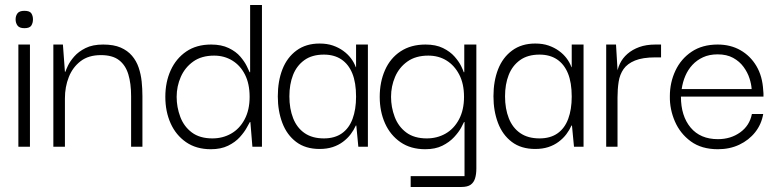

<svg xmlns="http://www.w3.org/2000/svg" viewBox="-20 -583 3098 763"><path d="M53 0V-406H99V0ZM77 -471Q57 -471 49.5 -481.5Q42 -492 42 -506Q42 -520 49.5 -530Q57 -540 77 -540Q98 -540 104.5 -530Q111 -520 111 -506Q111 -492 104.5 -481.5Q98 -471 77 -471Z M192 0V-406H230L238 -298H240Q242 -305 250 -322Q258 -339 275 -358.5Q292 -378 320 -392Q348 -406 390 -406Q432 -406 459.5 -394Q487 -382 504.5 -361.5Q522 -341 531 -314.5Q540 -288 543 -259Q546 -230 546 -201V0H501V-201Q501 -251 490 -287.5Q479 -324 453 -344Q427 -364 381 -364Q332 -364 300.5 -340Q269 -316 253.5 -277Q238 -238 238 -192V0Z M818 10Q760 10 719.5 -18Q679 -46 658 -93Q637 -140 637 -198Q637 -257 658.5 -304Q680 -351 720.5 -378.5Q761 -406 819 -406Q860 -406 889 -392Q918 -378 935 -358Q952 -338 960.5 -320.5Q969 -303 972 -296H974V-563H1021V0H983L975 -98H973Q970 -93 960.5 -75.5Q951 -58 933 -38Q915 -18 886.5 -4Q858 10 818 10ZM824 -33Q865 -33 898.5 -52Q932 -71 952 -108.5Q972 -146 972 -198Q972 -250 953.5 -286.5Q935 -323 903 -342.5Q871 -362 831 -362Q781 -362 748 -338.5Q715 -315 698.5 -277.5Q682 -240 682 -198Q682 -157 696.5 -118.5Q711 -80 742.5 -56.5Q774 -33 824 -33Z M1250 9Q1194 9 1157 -19Q1120 -47 1102 -94.5Q1084 -142 1084 -200Q1084 -261 1102.5 -308Q1121 -355 1158.5 -382.5Q1196 -410 1250 -410Q1280 -410 1303 -402Q1326 -394 1344 -381Q1362 -368 1374.5 -351.5Q1387 -335 1394 -316H1395V-406H1442V0H1404L1396 -84H1394Q1386 -66 1373.5 -49.5Q1361 -33 1343 -19.5Q1325 -6 1302 1.5Q1279 9 1250 9ZM1267 -33Q1310 -33 1338.5 -53Q1367 -73 1381 -110.5Q1395 -148 1395 -199Q1395 -255 1380 -291.5Q1365 -328 1336.5 -347Q1308 -366 1267 -366Q1220 -366 1189.5 -344Q1159 -322 1144.5 -285Q1130 -248 1130 -200Q1130 -151 1145 -113Q1160 -75 1190.5 -54Q1221 -33 1267 -33Z M1612 160V117H1826V-98H1824Q1822 -93 1812.5 -75.5Q1803 -58 1784.5 -38Q1766 -18 1738 -4Q1710 10 1670 10Q1612 10 1571.5 -18Q1531 -46 1510 -93Q1489 -140 1489 -198Q1489 -257 1510 -304.5Q1531 -352 1572 -379Q1613 -406 1671 -406Q1712 -406 1740.5 -392Q1769 -378 1786.5 -358Q1804 -338 1812.5 -320.5Q1821 -303 1823 -296H1825V-406H1873V87Q1873 109 1868 125.5Q1863 142 1850.5 151Q1838 160 1814 160ZM1676 -33Q1717 -33 1750.5 -52Q1784 -71 1804 -108.5Q1824 -146 1824 -198Q1824 -250 1805 -286.5Q1786 -323 1754.5 -342.5Q1723 -362 1682 -362Q1632 -362 1599 -338.5Q1566 -315 1550 -277.5Q1534 -240 1534 -198Q1534 -157 1548.5 -118.5Q1563 -80 1594.5 -56.5Q1626 -33 1676 -33Z M2107 9Q2051 9 2014 -19Q1977 -47 1959 -94.5Q1941 -142 1941 -200Q1941 -261 1959.5 -308Q1978 -355 2015.5 -382.5Q2053 -410 2107 -410Q2137 -410 2160 -402Q2183 -394 2201 -381Q2219 -368 2231.5 -351.5Q2244 -335 2251 -316H2252V-406H2299V0H2261L2253 -84H2251Q2243 -66 2230.5 -49.5Q2218 -33 2200 -19.5Q2182 -6 2159 1.5Q2136 9 2107 9ZM2124 -33Q2167 -33 2195.5 -53Q2224 -73 2238 -110.5Q2252 -148 2252 -199Q2252 -255 2237 -291.5Q2222 -328 2193.5 -347Q2165 -366 2124 -366Q2077 -366 2046.5 -344Q2016 -322 2001.5 -285Q1987 -248 1987 -200Q1987 -151 2002 -113Q2017 -75 2047.5 -54Q2078 -33 2124 -33Z M2389 0V-406H2428L2435 -289L2434 -202V0ZM2434 -196 2431 -284Q2433 -308 2443.5 -330Q2454 -352 2473.5 -369Q2493 -386 2520.5 -396Q2548 -406 2585 -406H2607V-355H2585Q2534 -355 2503.5 -342.5Q2473 -330 2458 -308.5Q2443 -287 2438.5 -258Q2434 -229 2434 -196Z M2833 10Q2768 10 2725.5 -21Q2683 -52 2662 -100.5Q2641 -149 2642 -201Q2642 -255 2664 -302Q2686 -349 2728.5 -377.5Q2771 -406 2832 -406Q2883 -406 2922.5 -383.5Q2962 -361 2986 -320.5Q3010 -280 3013 -224Q3014 -219 3014 -212Q3014 -205 3014 -199H2686Q2686 -122 2724.5 -76Q2763 -30 2833 -30Q2884 -30 2921.5 -57Q2959 -84 2968 -130H3013Q3006 -89 2981 -57.5Q2956 -26 2918 -8Q2880 10 2833 10ZM2689 -229H2967Q2966 -248 2958.5 -271.5Q2951 -295 2935 -317Q2919 -339 2893.5 -353Q2868 -367 2832 -367Q2799 -367 2774 -355.5Q2749 -344 2731.5 -325Q2714 -306 2703.5 -281.5Q2693 -257 2689 -229Z"/></svg>

Font: Darker Grotesque
Style: Regular
Weight: 400
Designer: Gabriel Lam
Foundry: TypeRant
Version: Version 1.000;gftools[0.9.28]